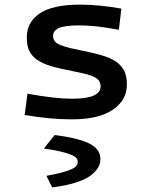

<svg xmlns="http://www.w3.org/2000/svg" viewBox="-20 -504 654 832"><path d="M529.8 -136.2Q529.8 -70.3 469 -28.6Q408.2 13.2 291 13.2Q194.3 13.2 86.9 -5.9L99.1 -98.1Q216.8 -76.2 293.9 -76.2Q416 -76.2 416 -129.9Q416 -150.9 400.4 -163.3Q384.8 -175.8 340.8 -186L246.1 -206.1Q199.7 -215.8 169.9 -228.8Q140.1 -241.7 124 -259Q107.9 -276.4 102.1 -295.4Q96.2 -314.5 96.2 -341.8Q96.2 -408.2 152.3 -446Q208.5 -483.9 327.1 -483.9Q408.7 -483.9 505.9 -466.8L495.1 -375Q393.1 -394 324.2 -394Q260.7 -394 235.4 -382.6Q210 -371.1 210 -349.1Q210 -329.1 224.6 -318.1Q239.3 -307.1 283.2 -295.9L376 -275.9Q422.9 -265.6 453.4 -252.7Q483.9 -239.7 500.5 -221.9Q517.1 -204.1 523.4 -184.3Q529.8 -164.6 529.8 -136.2ZM206.1 308.1 182.1 259.8V257.8Q236.3 248 267.1 237.8Q297.9 227.5 307.4 218.8Q316.9 210 316.9 198.2Q316.9 186.5 308.1 178Q299.3 169.4 265.9 158.9Q232.4 148.4 171.9 140.1V137.2L216.8 81.1Q276.4 88.9 315.9 99.4Q355.5 109.9 377 123.5Q398.4 137.2 406.7 152.1Q415 167 415 187Q415 205.6 404.5 223.1Q394 240.7 371.3 257.6Q348.6 274.4 306.4 287.6Q264.2 300.8 206.1 308.1Z"/></svg>

Font: IntelOne Mono Medium
Style: Regular
Weight: 500
Designer: Fred Shallcrass
Foundry: Frere-Jones Type LLC
Version: Version 1.200;hotconv 1.1.0;makeotfexe 2.6.0;FJTRelease1.2